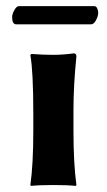

<svg xmlns="http://www.w3.org/2000/svg" viewBox="-20 -610 352 633"><path d="M280.3 -529.8H33.7Q20 -529.8 20 -553.2Q20 -563.5 27.3 -576.7Q34.7 -589.8 42.5 -589.8H291Q296.9 -589.8 300.3 -582.8Q303.7 -575.7 303.7 -567.9Q303.7 -556.6 296.4 -543.2Q289.1 -529.8 280.3 -529.8ZM89.8 -234.9Q89.8 -374 80.1 -428.2L83 -432.1Q124 -429.2 153.8 -429.2Q189 -429.2 223.1 -434.1Q231.9 -434.1 231.9 -423.8Q222.2 -328.6 222.2 -246.1V-180.2Q222.2 -71.3 231.9 0L230 2.9Q202.1 0 155.8 0Q108.9 0 82 2.9L80.1 0Q89.8 -67.9 89.8 -180.2Z"/></svg>

Font: Linux Biolinum
Style: Bold
Weight: 700
Designer: Philipp H. Poll
Foundry: Philipp H. Poll
Version: Version 1.3.2 ; ttfautohint (v0.9)